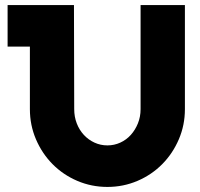

<svg xmlns="http://www.w3.org/2000/svg" viewBox="-20 -720 789 758"><path d="M10 -536V-700H272L273 -289Q273 -259 283 -233Q293 -207 311 -187.5Q329 -168 353 -157Q377 -146 404 -146Q431 -146 455 -157Q479 -168 496.5 -187.5Q514 -207 524.5 -233Q535 -259 535 -289V-700H710V-289Q710 -226 686 -170Q662 -114 620.5 -72Q579 -30 523 -6Q467 18 404 18Q341 18 285 -6Q229 -30 187.5 -72Q146 -114 122 -170Q98 -226 98 -289V-536Z"/></svg>

Font: Aoudax Cyrillic
Style: Regular
Weight: 400
Designer: William Zhang
Foundry: William Zhang
Version: Version 1.00 June 4, 2021, initial release